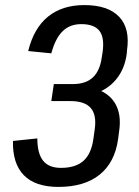

<svg xmlns="http://www.w3.org/2000/svg" viewBox="-20 -728 549 756"><path d="M210 8Q119 8 74 -38Q29 -84 31 -173L127 -183Q127 -124 149.5 -95.5Q172 -67 220 -67Q278 -67 309 -95Q340 -123 348 -183L353 -219Q361 -275 337.5 -302.5Q314 -330 257 -330H182L192 -397H267Q318 -397 346 -423.5Q374 -450 381 -504L384 -523Q392 -580 371.5 -606.5Q351 -633 300 -633Q255 -633 226.5 -605Q198 -577 182 -518L91 -527Q113 -617 169 -662.5Q225 -708 312 -708Q405 -708 449 -662Q493 -616 480 -529L479 -516Q471 -456 437 -415Q403 -374 347 -357L350 -380Q408 -364 433.5 -320.5Q459 -277 449 -211L445 -180Q432 -88 372 -40Q312 8 210 8Z"/></svg>

Font: Pathway Extreme Condensed Medium
Style: Italic
Weight: 500
Width: 3
Italic angle: -8°
Version: Version 1.001;gftools[0.9.26]